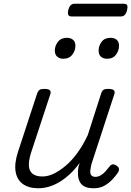

<svg xmlns="http://www.w3.org/2000/svg" viewBox="-20 -990 701 1026"><path d="M185 16Q134 16 102.5 -6.5Q71 -29 63.5 -72.5Q56 -116 76 -178L178 -489Q184 -505 192 -510Q200 -515 216 -515Q239 -515 246.5 -507.5Q254 -500 248 -484L145 -171Q133 -131 134.5 -103.5Q136 -76 154 -61.5Q172 -47 207 -47Q236 -47 266.5 -61.5Q297 -76 329.5 -103Q362 -130 392.5 -171.5Q423 -213 449 -268L520 -489Q525 -505 533 -510Q541 -515 557 -515Q581 -515 588.5 -507.5Q596 -500 590 -484L469 -114Q464 -94 462.5 -78.5Q461 -63 467.5 -54Q474 -45 490 -45Q504 -45 518 -53Q532 -61 544 -74.5Q556 -88 565 -100Q570 -108 579 -111Q588 -114 601 -106Q614 -98 615.5 -89Q617 -80 612 -70Q600 -52 581 -31.5Q562 -11 537.5 2.5Q513 16 481 16Q452 16 434.5 8Q417 0 408 -15.5Q399 -31 397 -51.5Q395 -72 399 -97L406 -120Q380 -84 351.5 -58Q323 -32 294.5 -15.5Q266 1 238.5 8.5Q211 16 185 16ZM317 -676Q299 -676 286 -687Q273 -698 273 -720Q273 -745 289.5 -766.5Q306 -788 338 -788Q357 -788 370 -777.5Q383 -767 383 -745Q383 -720 366.5 -698Q350 -676 317 -676ZM552 -676Q532 -676 519.5 -687Q507 -698 507 -720Q507 -745 523 -766.5Q539 -788 571 -788Q591 -788 603.5 -777.5Q616 -767 616 -745Q616 -720 600 -698Q584 -676 552 -676ZM364 -902Q348 -902 344.5 -911.5Q341 -921 345 -936Q349 -953 357 -961.5Q365 -970 379 -970H641Q657 -970 660 -960.5Q663 -951 659 -936Q655 -919 647 -910.5Q639 -902 624 -902Z"/></svg>

Font: Playwrite CO Light
Style: Regular
Weight: 300
Version: Version 1.002